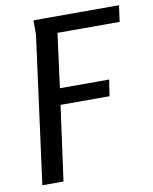

<svg xmlns="http://www.w3.org/2000/svg" viewBox="-82 -787 675 849"><g transform="rotate(-10 255.5 -362.5)"><path d="M127 -725H511L501 -652H222L190 -409H411L400 -336H180L134 0H39L127 -661Z"/></g></svg>

Font: Rosario Medium
Style: Italic
Weight: 500
Italic angle: -8.05°
Version: Version 1.201